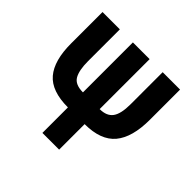

<svg xmlns="http://www.w3.org/2000/svg" viewBox="-175 -892 1071 1071"><g transform="rotate(45 360.0 -357.0)"><path d="M667 -713.9V-476.1Q667 -337.4 610.4 -269.3Q553.7 -201.2 426.8 -201.2V0H294.9V-201.2Q166 -201.2 110.6 -266.4Q55.2 -331.5 55.2 -466.8V-713.9H191.9V-462.9Q191.9 -391.1 212.6 -355.5Q233.4 -319.8 294.9 -319.8V-713.9H426.8V-319.8Q481.9 -319.8 505.9 -352.8Q529.8 -385.7 529.8 -460.9V-713.9Z"/></g></svg>

Font: Open Sans Condensed
Style: Bold
Weight: 700
Width: 3
Designer: Monotype Design Team
Foundry: Monotype Imaging Inc.
Version: Version 3.003; ttfautohint (v1.8.4)